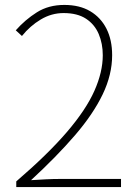

<svg xmlns="http://www.w3.org/2000/svg" viewBox="-20 -759 561 779"><path d="M46 0V-23Q175 -134 252 -224Q329 -314 363 -390.5Q397 -467 397 -535Q397 -582 380.5 -621Q364 -660 329 -683Q294 -706 238 -706Q189 -706 145.5 -680Q102 -654 69 -613L44 -636Q82 -679 129.5 -709Q177 -739 241 -739Q303 -739 346 -713.5Q389 -688 412 -642.5Q435 -597 435 -535Q435 -456 396.5 -376Q358 -296 284.5 -210.5Q211 -125 106 -28Q136 -30 166 -31.5Q196 -33 225 -33H471V0Z"/></svg>

Font: Noto Sans TC Thin Thin
Style: Regular
Weight: 250
Version: Version 2.004-H2;hotconv 1.0.118;makeotfexe 2.5.65603